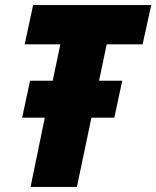

<svg xmlns="http://www.w3.org/2000/svg" viewBox="-20 -734 614 754"><path d="M100 0H282L339 -272H429L460 -417H369L399 -560H540L574 -714H110L77 -560H217L187 -417H98L67 -272H156Z"/></svg>

Font: Noto Sans SemiCondensed Black
Style: Italic
Weight: 900
Width: 4
Italic angle: -12°
Designer: Monotype Design Team
Foundry: Monotype Imaging Inc.
Version: Version 2.013